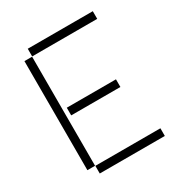

<svg xmlns="http://www.w3.org/2000/svg" viewBox="-166 -816 876 933"><g transform="rotate(-30 272.0 -350.0)"><path d="M124 -657H489V-700H124ZM80 -44H123V-656H80ZM145 -314H421V-357H145ZM124 0H489V-43H124Z"/></g></svg>

Font: Anthony
Style: Regular
Weight: 400
Designer: Sun Young Oh
Foundry: Velvetyne Type Foundry
Version: Version 1.000;hotconv 1.0.109;makeotfexe 2.5.65596